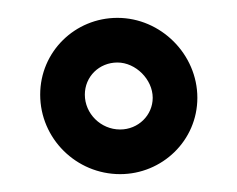

<svg xmlns="http://www.w3.org/2000/svg" viewBox="-20 21 265 215"><path d="M75 127C75 106.8 91 91 111.5 91C132 91 151 110 151 130.5C151 150 134.9 166 114.5 166C92.8 166 75 148.2 75 127ZM25 127C25 176.2 65.4 216 114.5 216C161.5 216 201 178.5 201 130.5C201 81.9 160.2 41 111.5 41C64 41 25 78.8 25 127Z"/></svg>

Font: Smoothie
Style: Outline
Weight: 400
Foundry: Cannot Into Space Fonts
Version: Version 0.8